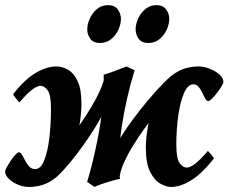

<svg xmlns="http://www.w3.org/2000/svg" viewBox="-27 -720 904 760"><path d="M-6.8 -41.5Q-6.8 -46.4 -0.2 -58.3Q6.3 -70.3 15.6 -84Q24.9 -97.7 33.9 -107.4Q43 -117.2 47.9 -117.2Q54.7 -117.2 60.5 -107.2Q66.4 -97.2 72.8 -84Q79.1 -70.8 88.6 -60.8Q98.1 -50.8 112.3 -50.8Q134.8 -50.8 148.4 -85.9Q162.1 -121.1 168.5 -175.8Q174.8 -230.5 174.8 -288.6Q174.8 -345.7 161.4 -363Q147.9 -380.4 133.3 -380.4Q121.6 -380.4 102.3 -366.9Q83 -353.5 49.8 -314.5Q44.9 -319.8 35.6 -331.1Q26.4 -342.3 24.9 -347.2Q71.8 -406.7 115 -431.9Q158.2 -457 195.8 -457Q218.8 -457 241.7 -444.3Q264.6 -431.6 280 -399.4Q295.4 -367.2 295.4 -308.6Q295.4 -272.9 288.3 -230Q281.2 -187 268.1 -145Q254.9 -103 235.8 -68.8Q216.8 -34.7 192.9 -16.1Q166 4.9 139.6 12.5Q113.3 20 86.9 20Q65.9 20 44.2 11Q22.5 2 7.8 -12.2Q-6.8 -26.4 -6.8 -41.5ZM178.2 -5.9 213.4 -129.9Q224.1 -140.1 244.1 -165.5Q264.2 -190.9 288.1 -224.9Q312 -258.8 334 -295.7Q356 -332.5 370.8 -366.2Q385.7 -399.9 387.2 -424.3L418 -366.2Q413.1 -335 392.3 -292.5Q371.6 -250 342.5 -204.1Q313.5 -158.2 282 -116.7Q250.5 -75.2 222.9 -45.4Q195.3 -15.6 178.2 -5.9ZM473.6 -457 505.9 -441.9Q488.3 -384.8 475.6 -328.1Q462.9 -271.5 455.6 -222.7Q445.8 -157.2 443.6 -110.1Q441.4 -63 447.8 -12.2Q432.1 -8.8 411.6 -2.9Q391.1 2.9 373.3 9.3Q355.5 15.6 347.2 20L317.9 0Q328.6 -34.7 338.9 -76.4Q349.1 -118.2 357.7 -160.9Q366.2 -203.6 371.6 -240.2Q380.4 -296.9 382.6 -343.5Q384.8 -390.1 383.3 -424.3Q402.8 -429.7 429.2 -439.7Q455.6 -449.7 473.6 -457ZM667.5 -431.2 622.6 -307.1Q611.8 -296.9 591.6 -272Q571.3 -247.1 546.9 -213.9Q522.5 -180.7 500.2 -144.5Q478 -108.4 462.9 -74.5Q447.8 -40.5 446.3 -14.6L408.2 -85.4Q415 -113.8 437.7 -154.1Q460.4 -194.3 492.4 -238.3Q524.4 -282.2 558.3 -322.5Q592.3 -362.8 621.3 -392.1Q650.4 -421.4 667.5 -431.2ZM857.4 -395.5Q857.4 -390.6 850.1 -378.7Q842.8 -366.7 832.5 -353Q822.3 -339.4 812.5 -329.6Q802.7 -319.8 797.9 -319.8Q791 -319.8 785.4 -329.8Q779.8 -339.8 773.7 -353Q767.6 -366.2 759.3 -376.2Q751 -386.2 738.3 -386.2Q716.3 -386.2 701.2 -351.1Q686 -315.9 678.5 -261.2Q670.9 -206.5 670.9 -148.4Q670.9 -91.3 684.3 -74Q697.8 -56.6 712.4 -56.6Q724.1 -56.6 743.4 -70.3Q762.7 -84 795.9 -122.6Q800.3 -118.2 809.3 -108.2Q818.4 -98.1 819.8 -92.8Q772.9 -33.2 730.2 -6.6Q687.5 20 649.9 20Q632.3 20 608.9 7.6Q585.4 -4.9 567.9 -38.6Q550.3 -72.3 550.3 -135.3Q550.3 -170.9 557.4 -212.6Q564.5 -254.4 577.6 -295.2Q590.8 -335.9 609.9 -369.1Q628.9 -402.3 652.8 -420.9Q680.2 -441.9 706.3 -449.5Q732.4 -457 758.8 -457Q779.8 -457 802.7 -448Q825.7 -439 841.6 -425Q857.4 -411.1 857.4 -395.5ZM643.1 -645.5Q643.1 -625 633.1 -602.8Q623 -580.6 604.5 -565.2Q585.9 -549.8 559.6 -549.8Q533.7 -549.8 521.7 -566.7Q509.8 -583.5 509.8 -603.5Q509.8 -623.5 519.5 -645.8Q529.3 -668 547.9 -683.8Q566.4 -699.7 592.3 -699.7Q618.2 -699.7 630.6 -682.6Q643.1 -665.5 643.1 -645.5ZM451.7 -645.5Q451.7 -625 441.7 -602.8Q431.6 -580.6 413.1 -565.2Q394.5 -549.8 368.2 -549.8Q342.3 -549.8 330.3 -566.7Q318.4 -583.5 318.4 -603.5Q318.4 -623.5 328.1 -645.8Q337.9 -668 356.4 -683.8Q375 -699.7 400.9 -699.7Q426.8 -699.7 439.2 -682.6Q451.7 -665.5 451.7 -645.5Z"/></svg>

Font: Gentium Book Plus
Style: Bold Italic
Weight: 700
Italic angle: -8°
Designer: Victor Gaultney, Annie Olsen, Iska Routamaa, Becca Hirsbrunner
Foundry: SIL International
Version: Version 6.101